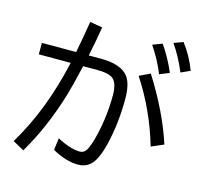

<svg xmlns="http://www.w3.org/2000/svg" viewBox="-122 -992 1244 1163"><g transform="rotate(15 500.0 -410.5)"><path d="M61 -626H275.9Q295.4 -726.6 311 -824.2L389.6 -811Q375.5 -725.1 355 -626H433.6Q558.6 -626 604.5 -565.4Q636.7 -522.5 636.7 -427.7Q636.7 -276.9 605 -143.1Q585.4 -59.1 556.2 -18.1Q522 29.8 462.4 29.8Q387.2 29.8 299.8 -19L309.6 -94.2Q394.5 -49.3 452.6 -49.3Q479.5 -49.3 494.1 -74.7Q512.7 -106.4 528.8 -175.8Q558.6 -300.3 558.6 -431.6Q558.6 -515.1 519 -538.1Q490.7 -554.2 430.7 -554.2H338.9Q309.1 -424.8 290 -360.8Q223.1 -140.6 120.6 31.7L49.8 -7.3Q192.4 -243.7 260.7 -554.2H61ZM859.9 -189.9Q798.3 -401.9 678.7 -585L746.6 -617.2Q877 -410.6 937 -223.1ZM795.9 -626Q764.6 -705.6 709 -788.1L769 -811Q821.3 -735.4 856.9 -650.9ZM918 -669.9Q878.9 -763.2 830.6 -832L888.7 -853Q942.9 -782.2 975.6 -695.8Z"/></g></svg>

Font: FORM UDPGothic
Style: Regular
Weight: 400
Foundry: Pronama LLC
Version: Version 1.05101